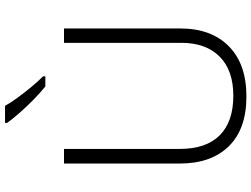

<svg xmlns="http://www.w3.org/2000/svg" viewBox="-138 -850 998 762"><g transform="rotate(-90 361.0 -469.0)"><path d="M629 -252Q629 -130 558.5 -60Q488 10 359 10Q230 10 161.5 -60Q93 -130 93 -254V-714H151V-254Q151 -150 205 -96Q259 -42 362 -42Q463 -42 517.5 -96.5Q572 -151 572 -248V-714H629ZM322 -948Q334 -926 354.5 -898Q375 -870 397.5 -843Q420 -816 439 -797V-788H399Q374 -808 346 -835.5Q318 -863 293.5 -891Q269 -919 254 -940V-948Z"/></g></svg>

Font: Noto Sans Lao UI Light
Style: Regular
Weight: 300
Designer: Monotype Design Team
Foundry: Monotype Imaging Inc.
Version: Version 2.000; ttfautohint (v1.8.4.7-5d5b)